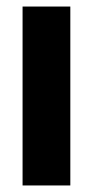

<svg xmlns="http://www.w3.org/2000/svg" viewBox="-20 -567 284 587"><path d="M49 0V-547H195V0Z"/></svg>

Font: Encode Sans Condensed Condensed
Style: Bold
Weight: 700
Width: 3
Designer: Multiple Designers
Foundry: Impallari Type
Version: Version 3.000; ttfautohint (v1.8.3) -l 8 -r 50 -G 200 -x 14 